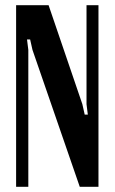

<svg xmlns="http://www.w3.org/2000/svg" viewBox="-20 -719 441 739"><path d="M297 -318 306 -278H318L313 -318V-699H359V0H287L105 -527L96 -567H84L89 -527V0H42V-699H167Z"/></svg>

Font: Moniqa ExtBd Paragraph
Style: Regular
Weight: 800
Designer: Rajesh Rajput
Foundry: Rajesh Rajput
Version: Version 1.000